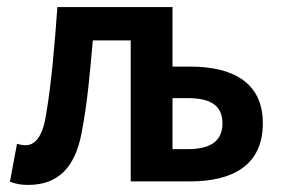

<svg xmlns="http://www.w3.org/2000/svg" viewBox="-20 -512 800 542"><path d="M60 10C145 10 192 -41 210 -135C227 -222 234 -308 242 -398H349V0H517C636 0 722 -45 722 -164C722 -280 636 -324 517 -324H467V-492H142C134 -384 126 -282 110 -188C100 -123 77 -102 52 -102C43 -102 35 -104 28 -106L8 1C24 7 39 10 60 10ZM467 -91V-235H510C576 -235 608 -213 608 -164C608 -115 576 -91 510 -91Z"/></svg>

Font: Source Sans Pro Semibold
Style: Regular
Weight: 600
Designer: Paul D. Hunt
Foundry: Adobe Systems Incorporated
Version: Version 3.006;hotconv 1.0.111;makeotfexe 2.5.65597